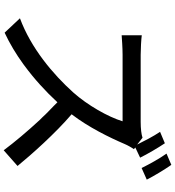

<svg xmlns="http://www.w3.org/2000/svg" viewBox="26 -921 948 1040"><g transform="rotate(90 500.0 -401.0)"><path d="M953 -722C935 -758 899 -818 873 -855L812 -829C839 -791 869 -737 890 -694L953 -722ZM879 -22C817 -98 702 -227 599 -315C669 -406 725 -520 760 -602C767 -619 781 -643 788 -652L779 -660L834 -686C816 -723 781 -783 756 -820L694 -794C718 -759 743 -710 763 -670L726 -699C709 -693 677 -689 640 -689H277C246 -689 191 -692 171 -695V-586C187 -587 238 -591 277 -591H637C613 -512 549 -400 481 -324C382 -214 241 -95 79 -35L157 48C217 20 273 -14 327 -53L335 -59C407 -112 474 -173 534 -238C539 -233 544 -228 549 -223L556 -216C566 -207 576 -197 586 -187L593 -180L601 -172C606 -167 610 -162 615 -157L622 -150L630 -142C692 -75 750 -6 794 53L879 -22Z"/></g></svg>

Font: Glow Sans SC Normal Medium
Style: Regular
Weight: 600
Designer: Ryoko NISHIZUKA (kana, bopomofo & ideographs); Paul D. Hunt (Latin, Greek & Cyrillic); Sandoll Communications, Soo-young
Version: Version 0.93